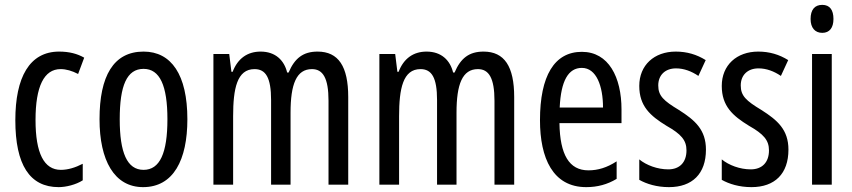

<svg xmlns="http://www.w3.org/2000/svg" viewBox="-20 -759 3503 789"><path d="M221 10C251 10 292 0 320 -18V-86C289 -70 259 -61 230 -61C161 -61 126 -129 126 -266C126 -404 161 -475 229 -475C252 -475 276 -468 301 -455L326 -522C298 -538 265 -547 223 -547C101 -547 43 -441 43 -265C43 -82 102 10 221 10Z M750 -269C750 -452 684 -547 570 -547C446 -547 389 -446 389 -269C389 -101 449 10 568 10C693 10 750 -102 750 -269ZM472 -269C472 -407 501 -476 570 -476C637 -476 668 -407 668 -269C668 -130 637 -61 570 -61C502 -61 472 -132 472 -269Z M1285 -547C1226 -547 1191 -520 1166 -461H1160C1148 -511 1112 -547 1051 -547C997 -547 957 -519 936 -464H931L922 -537H857V0H938V-281C938 -395 954 -475 1026 -475C1072 -475 1094 -440 1094 -348V0H1174V-296C1174 -413 1198 -475 1262 -475C1307 -475 1330 -438 1330 -345V0H1411V-360C1411 -486 1371 -547 1285 -547Z M1967 -547C1908 -547 1873 -520 1848 -461H1842C1830 -511 1794 -547 1733 -547C1679 -547 1639 -519 1618 -464H1613L1604 -537H1539V0H1620V-281C1620 -395 1636 -475 1708 -475C1754 -475 1776 -440 1776 -348V0H1856V-296C1856 -413 1880 -475 1944 -475C1989 -475 2012 -438 2012 -345V0H2093V-360C2093 -486 2053 -547 1967 -547Z M2371 -546C2258 -546 2199 -447 2199 -265C2199 -109 2252 10 2389 10C2435 10 2476 -1 2514 -24V-96C2474 -70 2437 -59 2398 -59C2319 -59 2281 -123 2279 -253H2534V-309C2534 -442 2481 -546 2371 -546ZM2371 -480C2431 -480 2458 -405 2458 -317H2280C2285 -428 2316 -480 2371 -480Z M2881 -144C2881 -226 2836 -265 2770 -307C2707 -345 2685 -365 2685 -408C2685 -450 2713 -478 2758 -478C2791 -478 2822 -466 2850 -447L2880 -512C2843 -535 2803 -547 2757 -547C2668 -547 2607 -491 2607 -406C2607 -323 2652 -283 2719 -242C2779 -208 2801 -183 2801 -141C2801 -92 2773 -63 2726 -63C2682 -63 2636 -80 2607 -104V-20C2637 -3 2679 10 2729 10C2825 10 2881 -45 2881 -144Z M3220 -144C3220 -226 3175 -265 3109 -307C3046 -345 3024 -365 3024 -408C3024 -450 3052 -478 3097 -478C3130 -478 3161 -466 3189 -447L3219 -512C3182 -535 3142 -547 3096 -547C3007 -547 2946 -491 2946 -406C2946 -323 2991 -283 3058 -242C3118 -208 3140 -183 3140 -141C3140 -92 3112 -63 3065 -63C3021 -63 2975 -80 2946 -104V-20C2976 -3 3018 10 3068 10C3164 10 3220 -45 3220 -144Z M3359 -739C3328 -739 3311 -719 3311 -681C3311 -645 3329 -624 3359 -624C3389 -624 3405 -645 3405 -681C3405 -718 3390 -739 3359 -739ZM3398 -537H3317V0H3398Z"/></svg>

Font: Noto Sans Sinhala UI ExtraCondensed
Style: Regular
Weight: 400
Width: 2
Designer: Jelle Bosma - Monotype Design Team
Foundry: Monotype Imaging Inc.
Version: Version 2.006